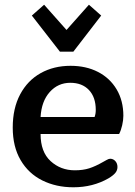

<svg xmlns="http://www.w3.org/2000/svg" viewBox="-20 -780 574 814"><path d="M115 -714 167 -760 262 -653 357 -760 409 -714 291 -561H234ZM34 -239Q34 -321 65.5 -380Q97 -439 152.5 -470Q208 -501 279 -501Q345 -501 395.5 -475Q446 -449 474.5 -401Q503 -353 503 -289Q503 -271 498 -249Q493 -227 485 -212H152Q152 -136 194.5 -97Q237 -58 297 -58Q332 -58 358.5 -66.5Q385 -75 418 -94Q422 -96 431.5 -101.5Q441 -107 447 -107Q460 -107 469 -97Q478 -87 478 -72Q478 -58 469 -47Q460 -36 440 -24Q374 14 291 14Q218 14 159.5 -15Q101 -44 67.5 -101Q34 -158 34 -239ZM381 -284Q386 -297 386 -314Q386 -368 357 -398.5Q328 -429 278 -429Q226 -429 191 -390Q156 -351 152 -284Z"/></svg>

Font: MaitreeSemiBold
Style: Regular
Weight: 600
Designer: CadsonDemak Team
Foundry: CadsonDemak
Version: Version 1.000